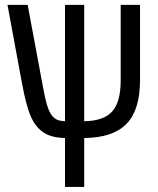

<svg xmlns="http://www.w3.org/2000/svg" viewBox="-20 -548 640 776"><path d="M320.3 -58.1Q399.4 -59.1 433.6 -97.7Q467.8 -136.2 467.8 -222.7V-528.3H545.9V-223.6Q545.9 -103 491 -47.1Q436 8.8 320.3 9.8V207.5H242.7V9.8Q189.9 8.8 158.2 -11Q126.5 -30.8 106.4 -73.2Q86.4 -115.7 68.4 -213.9L10.3 -528.3H91.8L154.3 -193.4Q165 -134.8 175.3 -108.2Q185.5 -81.5 200.7 -70.1Q215.8 -58.6 242.7 -58.1V-528.3H320.3Z"/></svg>

Font: Liberation Mono
Style: Regular
Weight: 400
Monospace: yes
Designer: Steve Matteson
Foundry: Ascender Corporation
Version: Version 2.1.5